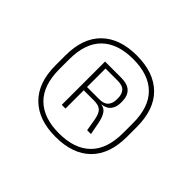

<svg xmlns="http://www.w3.org/2000/svg" viewBox="-96 -768 602 602"><g transform="rotate(45 205.5 -466.5)"><path d="M205.5 -286Q130 -286 88.5 -327Q47 -368 47 -445V-488Q47 -565.5 88.5 -606.2Q130 -647 205.5 -647Q281.5 -647 322.8 -606.2Q364 -565.5 364 -488V-445Q364 -368 322.8 -327Q281.5 -286 205.5 -286ZM205.5 -301.5Q274 -301.5 310.5 -337.5Q347 -373.5 347 -445V-488Q347 -559.5 310.5 -595.2Q274 -631 205.5 -631Q137 -631 100.5 -595.2Q64 -559.5 64 -488V-445Q64 -373.5 100.5 -337.5Q137 -301.5 205.5 -301.5ZM261 -371 254.5 -409.5Q250.5 -434 240.8 -443Q231 -452 211.5 -452H160V-466.5H219.5Q240 -466.5 249.2 -476.8Q258.5 -487 258.5 -504.5V-511Q258.5 -527.5 249.8 -538Q241 -548.5 219 -548.5H159V-563H219.5Q248 -563 261.5 -550Q275 -537 275 -512V-505.5Q275 -487 264.8 -474Q254.5 -461 230 -459.5L228 -457.5L223.5 -461.5Q247.5 -460 256.8 -447.2Q266 -434.5 270.5 -410.5L278 -371ZM148.5 -371V-563H165V-462V-456V-371Z"/></g></svg>

Font: Anek Gujarati Medium Thin
Style: Regular
Weight: 250
Version: Version 1.003